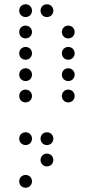

<svg xmlns="http://www.w3.org/2000/svg" viewBox="-20 -500 440 900"><path d="M100 -420C117 -420 130 -433 130 -450C130 -467 117 -480 100 -480C83 -480 70 -467 70 -450C70 -433 83 -420 100 -420ZM200 -420C217 -420 230 -433 230 -450C230 -467 217 -480 200 -480C183 -480 170 -467 170 -450C170 -433 183 -420 200 -420ZM100 -320C117 -320 130 -333 130 -350C130 -367 117 -380 100 -380C83 -380 70 -367 70 -350C70 -333 83 -320 100 -320ZM300 -320C317 -320 330 -333 330 -350C330 -367 317 -380 300 -380C283 -380 270 -367 270 -350C270 -333 283 -320 300 -320ZM100 -220C117 -220 130 -233 130 -250C130 -267 117 -280 100 -280C83 -280 70 -267 70 -250C70 -233 83 -220 100 -220ZM300 -220C317 -220 330 -233 330 -250C330 -267 317 -280 300 -280C283 -280 270 -267 270 -250C270 -233 283 -220 300 -220ZM100 -120C117 -120 130 -133 130 -150C130 -167 117 -180 100 -180C83 -180 70 -167 70 -150C70 -133 83 -120 100 -120ZM300 -120C317 -120 330 -133 330 -150C330 -167 317 -180 300 -180C283 -180 270 -167 270 -150C270 -133 283 -120 300 -120ZM100 -20C117 -20 130 -33 130 -50C130 -67 117 -80 100 -80C83 -80 70 -67 70 -50C70 -33 83 -20 100 -20ZM300 -20C317 -20 330 -33 330 -50C330 -67 317 -80 300 -80C283 -80 270 -67 270 -50C270 -33 283 -20 300 -20ZM100 180C117 180 130 167 130 150C130 133 117 120 100 120C83 120 70 133 70 150C70 167 83 180 100 180ZM200 180C217 180 230 167 230 150C230 133 217 120 200 120C183 120 170 133 170 150C170 167 183 180 200 180ZM200 280C217 280 230 267 230 250C230 233 217 220 200 220C183 220 170 233 170 250C170 267 183 280 200 280ZM100 380C117 380 130 367 130 350C130 333 117 320 100 320C83 320 70 333 70 350C70 367 83 380 100 380Z"/></svg>

Font: TINY 5x3 60
Style: Regular
Weight: 150
Designer: Jack Halten Fahnestock
Foundry: Velvetyne Type Foundry
Version: Version 1.002;hotconv 1.0.109;makeotfexe 2.5.65596